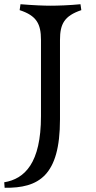

<svg xmlns="http://www.w3.org/2000/svg" viewBox="-33 -772 455 909"><path d="M-13 91 -11 117C150 119 251 61 251 -207V-583C251 -659 272 -697 352 -724L348 -752C299 -747 239 -745 207 -745C175 -745 125 -747 64 -752L60 -724C140 -698 161 -659 161 -583V-222C161 0 84 75 -13 91Z"/></svg>

Font: Basteleur Moonlight
Style: Regular
Weight: 300
Designer: Keussel
Foundry: Keussel Studio
Version: Version 1.300;Glyphs 3.2 (3192)